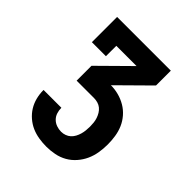

<svg xmlns="http://www.w3.org/2000/svg" viewBox="-203 -867 1006 1006"><g transform="rotate(45 300.0 -363.5)"><path d="M303 8Q275 8 247 3.5Q219 -1 194 -12Q169 -23 147.5 -41.5Q126 -60 111.5 -83.5Q97 -107 90 -134.5Q83 -162 83 -190V-192H215V-191Q215 -173 220.5 -156Q226 -139 238.5 -126.5Q251 -114 268 -108Q285 -102 303 -102Q317 -102 331 -107Q345 -112 355.5 -121.5Q366 -131 373 -144Q380 -157 384 -171Q388 -185 389.5 -199.5Q391 -214 391 -228Q391 -242 389.5 -256.5Q388 -271 383.5 -284.5Q379 -298 371.5 -310.5Q364 -323 353 -332Q342 -341 328 -345Q314 -349 300 -349H171V-459L339 -625H189V-548H85V-735H483V-625L315 -459Q344 -459 372.5 -451.5Q401 -444 426.5 -429Q452 -414 471.5 -391.5Q491 -369 502.5 -342.5Q514 -316 518.5 -286.5Q523 -257 523 -228Q523 -197 518 -166.5Q513 -136 500.5 -108.5Q488 -81 467.5 -57.5Q447 -34 420.5 -19Q394 -4 363.5 2Q333 8 303 8Z"/></g></svg>

Font: Iosevka HT Extrabold Extended
Style: Regular
Weight: 800
Width: 7
Monospace: yes
Designer: Belleve Invis
Foundry: Belleve Invis
Version: Version 32.3.0; ttfautohint (v1.8.4)